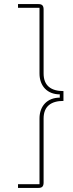

<svg xmlns="http://www.w3.org/2000/svg" viewBox="-20 -780 355 938"><path d="M68 -760V-742H173V-421C173 -359 212 -319 272 -319V-303C212 -303 173 -263 173 -201V120H68V138H168C185 138 193 131 193 112V-201C193 -261 230 -287 290 -287V-335C230 -335 193 -361 193 -421V-734C193 -753 185 -760 168 -760Z"/></svg>

Font: IBM Plex Thai Looped Thin
Style: Regular
Weight: 100
Designer: Mike Abbink, Paul van der Laan, Pieter van Rosmalen, Ben Mitchell, Mark Frömberg
Foundry: Bold Monday
Version: Version 1.0